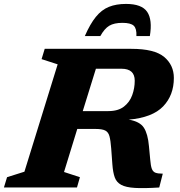

<svg xmlns="http://www.w3.org/2000/svg" viewBox="-47 -956 919 979"><path d="M279.5 -79 360.5 -52.5 345.5 0H-27L-11 -52.5L77.5 -80.5L247 -628L165 -654.5L181 -707H622.5Q741 -707 790.2 -665.5Q839.5 -624 839.5 -558.5Q839.5 -470.5 784.8 -413.5Q730 -356.5 609.5 -346Q666 -336.5 686.5 -305Q707 -273.5 712.5 -210.5L719 -142Q721.5 -110.5 727.2 -95.2Q733 -80 746 -75.2Q759 -70.5 783 -70.5L765 0Q687.5 5 641.2 2.2Q595 -0.5 571 -13.5Q547 -26.5 538 -51.8Q529 -77 526 -117.5L520 -199Q517 -239.5 511.2 -261Q505.5 -282.5 489.5 -290.5Q473.5 -298.5 440.5 -298.5H347ZM505.5 -389.5Q555.5 -389.5 585 -412.5Q614.5 -435.5 627.2 -471Q640 -506.5 640 -544.5Q640 -605.5 572.5 -605.5H442L375 -389.5ZM577 -839.5Q535 -839.5 510.2 -824.8Q485.5 -810 464.5 -772H385.5Q412.5 -834 441.8 -870Q471 -906 508.2 -921Q545.5 -936 595.5 -936Q676 -936 703.5 -895.5Q731 -855 717 -772H648.5Q650.5 -810 635 -824.8Q619.5 -839.5 577 -839.5Z"/></svg>

Font: Newsreader 6pt
Style: Bold Italic
Weight: 700
Italic angle: -17°
Designer: Hugues Gentile
Foundry: Production Type
Version: Version 1.003; ttfautohint (v1.8.3)